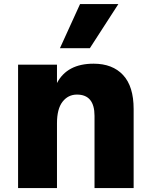

<svg xmlns="http://www.w3.org/2000/svg" viewBox="-20 -904 749 959"><path d="M70.3 35.2V-581.1H264.6V-489.3Q315.4 -585.9 447.3 -585.9Q542 -585.9 594.7 -529.3Q647.5 -472.7 647.5 -359.4V35.2H452.1V-325.2Q452.1 -431.6 364.3 -431.6Q320.3 -431.6 292.5 -396Q264.6 -360.4 264.6 -288.1V35.2ZM279.3 -663.1 379.9 -883.8H571.3L428.7 -663.1Z"/></svg>

Font: GenEi M Gothic v2 Black
Style: Regular
Weight: 900
Version: Version 2.0